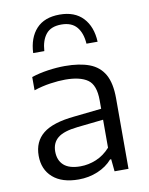

<svg xmlns="http://www.w3.org/2000/svg" viewBox="-90 -869 729 942"><g transform="rotate(-10 275.0 -397.5)"><path d="M225.5 9Q142.5 9 97 -31Q51.5 -71 51.5 -139.5Q51.5 -209.5 100.2 -249Q149 -288.5 258 -299L393.5 -313.5V-356Q393.5 -432 356 -458.5Q318.5 -485 244 -485Q211 -485 169.8 -479Q128.5 -473 87.5 -459.5V-525.5Q124.5 -538 169.2 -544.5Q214 -551 254 -551Q327 -551 376 -532.5Q425 -514 449.8 -470.5Q474.5 -427 474.5 -351.5V0H405L399 -61H393.5Q365 -28 320.5 -9.5Q276 9 225.5 9ZM135 -146Q135 -102 162.2 -77.5Q189.5 -53 245 -53Q285 -53 323.8 -69Q362.5 -85 393.5 -119.5V-259L263.5 -245Q194 -237.5 164.5 -213.2Q135 -189 135 -146ZM112.5 -640.5Q116 -716.5 156.2 -760.2Q196.5 -804 272.5 -804Q347.5 -804 388.8 -760Q430 -716 433.5 -640.5H378Q374.5 -694 349 -724.2Q323.5 -754.5 272.5 -754.5Q220.5 -754.5 196 -724.2Q171.5 -694 168 -640.5Z"/></g></svg>

Font: Encode Sans SmExp
Style: Regular
Weight: 400
Width: 6
Designer: Multiple Designers
Foundry: Impallari Type
Version: Version 3.002; ttfautohint (v1.8.3) -l 8 -r 50 -G 200 -x 14 